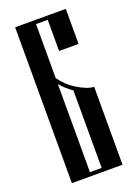

<svg xmlns="http://www.w3.org/2000/svg" viewBox="-152 -863 663 926"><g transform="rotate(-20 180.0 -400.0)"><path d="M310 0H50V-800H310V-620H210V-780H150V-503Q179 -461 222 -434Q277 -400 310 -400ZM210 -418Q177 -440 150 -472V-20H210Z"/></g></svg>

Font: Oglavie Unicode
Style: Normal
Weight: 400
Version: Version 1.1